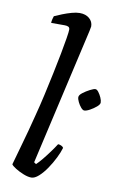

<svg xmlns="http://www.w3.org/2000/svg" viewBox="-90 -851 564 901"><g transform="rotate(10 192.5 -400.0)"><path d="M125 0Q109 0 87.5 -8.5Q66 -17 48.5 -28Q31 -39 27 -46Q30 -56 37 -81.5Q44 -107 54 -142Q64 -177 74.5 -216Q85 -255 94 -291Q107 -340 119 -394Q131 -448 142 -500Q153 -552 161.5 -597Q170 -642 175 -673Q180 -704 180 -714Q180 -724 173.5 -727.5Q167 -731 156 -731H91Q91 -739 93.5 -749Q96 -759 98 -764Q113 -771 134.5 -779.5Q156 -788 177.5 -794Q199 -800 215 -800Q244 -800 261.5 -785Q279 -770 279 -747Q279 -745 275 -725.5Q271 -706 266 -686L126 -73L136 -66Q148 -77 164 -96.5Q180 -116 196 -138Q212 -160 222 -176Q230 -176 238 -172Q246 -168 248 -163Q242 -142 228.5 -114.5Q215 -87 197 -60.5Q179 -34 160 -17Q141 0 125 0ZM315 -353Q308 -353 299 -363.5Q290 -374 283.5 -387.5Q277 -401 277 -410Q277 -420 292 -431.5Q307 -443 324.5 -452Q342 -461 350 -461Q357 -461 365 -450.5Q373 -440 379 -426.5Q385 -413 385 -403Q385 -394 371.5 -382.5Q358 -371 341.5 -362Q325 -353 315 -353Z"/></g></svg>

Font: Texturina Medium 12pt Medium
Style: Italic
Weight: 500
Italic angle: -11°
Version: Version 1.002